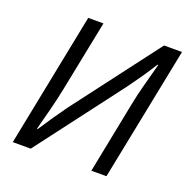

<svg xmlns="http://www.w3.org/2000/svg" viewBox="-119 -770 869 884"><g transform="rotate(20 315.5 -328.0)"><path d="M35.1 0 165.9 -656.3H240.5L170.4 -306.7Q160.2 -255.1 146 -200.8Q131.8 -146.4 118.6 -96H122.6Q148.2 -135.3 170.8 -168.3Q193.3 -201.2 217.7 -235L537.5 -656.3H625.4L494.1 0H420.1L489.5 -349.7Q499.7 -402.2 514.6 -456.7Q529.5 -511.3 543.1 -562.8H539.1Q514.1 -522.2 491 -489Q467.8 -455.8 442.8 -421.3L123.1 0Z"/></g></svg>

Font: Source Sans Variable
Style: Italic
Weight: 200
Italic angle: -11°
Designer: Paul D. Hunt
Foundry: Adobe Systems Incorporated
Version: Version 3.006;hotconv 1.0.111;makeotfexe 2.5.65597